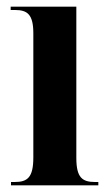

<svg xmlns="http://www.w3.org/2000/svg" viewBox="-20 -556 330 576"><path d="M13 0H275V-10H265C227 -10 209 -23 209 -82V-536H12V-526H25C62 -526 80 -513 80 -456V-84C80 -24 63 -10 24 -10H13Z"/></svg>

Font: Noto Serif Display ExtraCondensed
Style: Bold
Weight: 700
Width: 2
Designer: Monotype Design Team
Foundry: Monotype Imaging Inc.
Version: Version 2.009